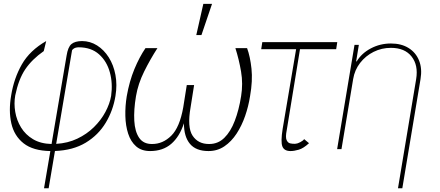

<svg xmlns="http://www.w3.org/2000/svg" viewBox="-20 -780 2300 1004"><path d="M210.2 204.5 243.3 9.9Q153.1 8.5 103.5 -30.5Q54 -69.6 39.2 -135.1Q24.5 -200.6 38.4 -281.2Q52.9 -370.7 94.3 -443.4Q135.7 -516 221.6 -565.3L208.8 -512.8Q147.4 -469.8 112.2 -417.8Q77.1 -365.8 59.7 -281.2Q52.2 -239 59.7 -195Q67.1 -150.9 90.2 -113.3Q113.3 -75.6 152.9 -52Q192.5 -28.4 249.6 -27L328.1 -488.6Q335.2 -534.1 353.5 -549.5Q371.8 -565 409.1 -565.3Q451.7 -565 487.7 -542.3Q523.8 -519.5 548.8 -479.9Q573.9 -440.3 583.6 -388.5Q593.4 -336.6 583.8 -278.4Q571.4 -202.1 532.8 -138Q494.3 -73.9 428.3 -33.9Q362.2 6 267.4 9.6L234.4 204.5ZM273.8 -27.7Q334.5 -31.2 384.2 -54.9Q433.9 -78.5 471.1 -115.1Q508.2 -151.6 531.1 -194.4Q554 -237.2 561.1 -278.4Q570.3 -343.8 554.5 -401.6Q538.7 -459.5 498 -495.9Q457.4 -532.3 392 -532.7Q375 -532.3 365.9 -526.1Q356.9 -519.9 356.5 -515.6Z M1210.9 -528.4H1272Q1288.4 -483.7 1295.1 -420.6Q1301.8 -357.6 1287.6 -277Q1279.5 -224.8 1261.9 -173.8Q1244.3 -122.9 1217.2 -81.3Q1190 -39.8 1153.4 -14.9Q1116.8 9.9 1070.3 9.9Q1005 9.9 973.4 -27.7Q941.8 -65.3 941.8 -135.3Q919 -65.3 875.4 -27.7Q831.7 9.9 764.9 9.9Q719.8 9.9 691.8 -14.7Q663.7 -39.4 650.2 -81Q636.7 -122.5 635.5 -173.5Q634.2 -224.4 642.8 -277Q656.6 -355.5 682.9 -418.9Q709.2 -482.2 740.8 -528.4H803.3Q765.3 -469.5 733.7 -405.7Q702.1 -342 691.1 -277Q679 -205.3 682.2 -148.6Q685.4 -92 707.7 -59.3Q730.1 -26.6 774.9 -27Q831.3 -26.6 875.5 -70.3Q919.7 -114 938.2 -218.8L956.7 -335.2H995L976.6 -218.8Q958.1 -114 987.2 -70.3Q1016.3 -26.6 1073.2 -27Q1119.7 -26.6 1152.9 -59.1Q1186.1 -91.6 1207.7 -148.3Q1229.4 -204.9 1240.8 -277Q1251.4 -342 1240.6 -405.5Q1229.8 -469.1 1210.9 -528.4ZM1006.4 -596.6 1043.3 -759.9H1088.8L1033.4 -596.6Z M1743.6 -559.7 1737.9 -522.7H1548.7L1479.4 -99.4Q1471.9 -62.5 1478.7 -47.6Q1485.4 -32.7 1497.9 -30.2Q1510.3 -27.7 1520.2 -28.1Q1524.5 -28.4 1526.3 -28.4Q1535.5 -28.8 1550.6 -36.8Q1565.7 -44.7 1570.3 -52.6L1595.9 -31.2Q1566.8 -4.3 1542.3 2.8Q1517.8 9.9 1499.3 9.9Q1466.3 9.9 1456.7 -14Q1447.1 -38 1458.1 -106.5L1528.4 -522.7H1345.9L1351.6 -559.7Z M1826.7 -366.5 1765.6 0H1742.9L1833.8 -545.5H1856.5L1842.3 -458.8H1845.2Q1870.7 -501.4 1919.2 -527Q1967.7 -552.6 2024.1 -552.6Q2078.8 -552.6 2116.8 -528.8Q2154.8 -505 2171.5 -463.1Q2188.2 -421.2 2179 -366.5L2083.8 204.5H2061.1L2156.2 -366.5Q2168 -438.9 2132.3 -484.4Q2096.6 -529.8 2024.1 -529.8Q1975.9 -529.8 1933.8 -508.9Q1891.7 -487.9 1863.1 -451Q1834.5 -414.1 1826.7 -366.5Z"/></svg>

Font: Inter Thin  BETA
Style: Italic
Weight: 100
Italic angle: -9.39999°
Designer: Rasmus Andersson
Foundry: rsms
Version: Version 3.011;git-f93a4a705